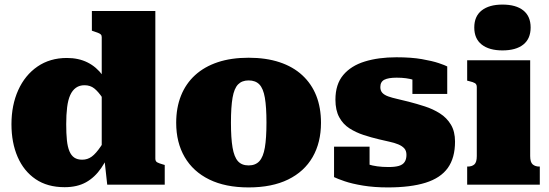

<svg xmlns="http://www.w3.org/2000/svg" viewBox="-20 -806 2396 838"><path d="M658 -114Q658 -102 666 -97.5Q674 -93 692 -88L699 -86V0H448L434 -127L424 -110V-644Q424 -652 419.5 -656Q415 -660 407 -663Q399 -666 387 -670L381 -672V-758H658ZM272 -553Q323 -553 362 -533.5Q401 -514 428.5 -476.5Q456 -439 473 -386V-310Q446 -351 427.5 -378.5Q409 -406 391.5 -420Q374 -434 349 -434Q327 -434 311.5 -423Q296 -412 286.5 -391Q277 -370 273 -338Q269 -306 269 -264Q269 -223 272 -194Q275 -165 283 -146Q291 -127 304.5 -118Q318 -109 339 -109Q362 -109 380.5 -122.5Q399 -136 420.5 -168Q442 -200 473 -253V-172Q450 -114 422 -73Q394 -32 355.5 -10.5Q317 11 262 11Q187 11 135.5 -24Q84 -59 57 -121Q30 -183 30 -264Q30 -347 59.5 -412.5Q89 -478 143.5 -515.5Q198 -553 272 -553Z M1381 -270Q1381 -184 1344.5 -120.5Q1308 -57 1237.5 -22.5Q1167 12 1065 12Q964 12 893.5 -22.5Q823 -57 786 -120.5Q749 -184 749 -270Q749 -336 770 -388.5Q791 -441 831.5 -478Q872 -515 930.5 -534.5Q989 -554 1065 -554Q1141 -554 1200 -534.5Q1259 -515 1299.5 -477.5Q1340 -440 1360.5 -388Q1381 -336 1381 -270ZM988 -271Q988 -203 995 -162Q1002 -121 1018.5 -102.5Q1035 -84 1065 -84Q1095 -84 1112 -102.5Q1129 -121 1136 -162Q1143 -203 1143 -271Q1143 -339 1136 -379.5Q1129 -420 1112 -437.5Q1095 -455 1065 -455Q1036 -455 1019 -437.5Q1002 -420 995 -379.5Q988 -339 988 -271Z M1754 -130Q1754 -148 1744.5 -158.5Q1735 -169 1718 -176Q1701 -183 1679.5 -187.5Q1658 -192 1634 -198Q1600 -206 1566.5 -217Q1533 -228 1505 -246Q1477 -264 1460.5 -294.5Q1444 -325 1444 -371Q1444 -438 1478 -478.5Q1512 -519 1572 -537.5Q1632 -556 1710 -556Q1775 -556 1821 -548Q1867 -540 1895 -530.5Q1923 -521 1932 -516V-396H1780V-488Q1798 -490 1807 -485.5Q1816 -481 1817.5 -474Q1819 -467 1817 -459.5Q1815 -452 1812 -447Q1800 -453 1785 -457.5Q1770 -462 1752 -464.5Q1734 -467 1711 -467Q1675 -467 1657.5 -458Q1640 -449 1640 -426Q1640 -410 1649 -400.5Q1658 -391 1675 -385Q1692 -379 1714.5 -374Q1737 -369 1764 -362Q1799 -353 1834.5 -341.5Q1870 -330 1900 -311Q1930 -292 1948 -262Q1966 -232 1966 -188Q1966 -117 1934.5 -73Q1903 -29 1837.5 -8.5Q1772 12 1673 12Q1613 12 1564.5 4Q1516 -4 1484 -15Q1452 -26 1438 -33V-166H1593V-45Q1572 -51 1560 -62Q1548 -73 1544 -83.5Q1540 -94 1544 -99.5Q1548 -105 1559 -99Q1571 -94 1588 -88.5Q1605 -83 1627 -80Q1649 -77 1676 -77Q1704 -77 1721 -82Q1738 -87 1746 -99Q1754 -111 1754 -130Z M2173 -586Q2115 -586 2082.5 -611.5Q2050 -637 2050 -686Q2050 -735 2082.5 -760.5Q2115 -786 2173 -786Q2232 -786 2264 -760.5Q2296 -735 2296 -686Q2296 -637 2264 -611.5Q2232 -586 2173 -586ZM2294 -543V-125Q2294 -98 2305 -88.5Q2316 -79 2334 -79H2336V0H2019V-79H2021Q2040 -79 2050.5 -88.5Q2061 -98 2061 -125V-426Q2061 -438 2053 -443Q2045 -448 2027 -452L2019 -454V-543Z"/></svg>

Font: Roboto Serif 20pt Black
Style: Regular
Weight: 900
Version: Version 1.008